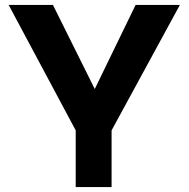

<svg xmlns="http://www.w3.org/2000/svg" viewBox="-20 -756 762 776"><path d="M286 -229 15 -736H194L384 -354L341 -351L528 -736H707L431 -229V0H286Z"/></svg>

Font: Reem Kufi
Style: Regular
Weight: 400
Designer: Khaled Hosny
Version: Version 1.6